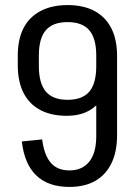

<svg xmlns="http://www.w3.org/2000/svg" viewBox="-20 -728 537 756"><path d="M441 -196Q441 -131 419 -85.5Q397 -40 355.5 -16Q314 8 253 8Q170 8 123 -37Q76 -82 66 -171L146 -179Q154 -117 180 -87Q206 -57 253 -57Q304 -57 331.5 -91.5Q359 -126 359 -192V-507L441 -506ZM246 -708Q309 -708 352.5 -684.5Q396 -661 418.5 -616.5Q441 -572 441 -507L412 -472Q412 -375 368.5 -323.5Q325 -272 243 -272Q182 -272 138.5 -295Q95 -318 72.5 -362.5Q50 -407 50 -471V-509Q50 -573 72.5 -617Q95 -661 139.5 -684.5Q184 -708 246 -708ZM246 -641Q188 -641 160.5 -609Q133 -577 133 -509V-468Q133 -400 160.5 -367.5Q188 -335 246 -335Q304 -335 331.5 -367Q359 -399 359 -468V-509Q359 -577 331.5 -609Q304 -641 246 -641Z"/></svg>

Font: Pathway Extreme Condensed
Style: Regular
Weight: 400
Width: 3
Version: Version 1.001;gftools[0.9.26]